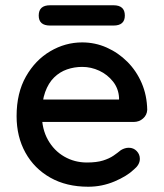

<svg xmlns="http://www.w3.org/2000/svg" viewBox="-20 -699 622 729"><path d="M315 10Q232 10 171 -24.5Q110 -59 76.5 -119.5Q43 -180 43 -258Q43 -346 78.5 -408.5Q114 -471 171 -504.5Q228 -538 292 -538Q341 -538 385 -518.5Q429 -499 463.5 -464.5Q498 -430 518 -383.5Q538 -337 539 -282Q538 -262 523 -249Q508 -236 488 -236H99L75 -321H451L432 -303V-328Q430 -363 409 -389.5Q388 -416 357 -430.5Q326 -445 292 -445Q262 -445 234.5 -435.5Q207 -426 185.5 -405Q164 -384 151.5 -349.5Q139 -315 139 -264Q139 -209 162 -168Q185 -127 224 -104.5Q263 -82 310 -82Q347 -82 371 -89.5Q395 -97 411 -108Q427 -119 439 -129Q454 -138 469 -138Q487 -138 499 -125.5Q511 -113 511 -96Q511 -74 489 -56Q462 -30 414.5 -10Q367 10 315 10ZM170 -602Q127 -602 127 -640Q127 -679 170 -679H411Q454 -679 454 -640Q454 -602 411 -602Z"/></svg>

Font: Quicksand SemiBold
Style: Regular
Weight: 600
Designer: Andrew Paglinawan
Foundry: Andrew Paglinawan
Version: Version 3.006